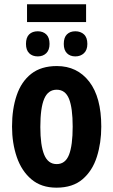

<svg xmlns="http://www.w3.org/2000/svg" viewBox="-20 -865 528 895"><path d="M452.1 -274.9Q452.1 -199.2 431.6 -134.3Q411.1 -69.3 365.2 -29.8Q319.3 9.8 243.2 9.8Q172.4 9.8 126.5 -29.1Q80.6 -67.9 58.3 -132.8Q36.1 -197.8 36.1 -274.9Q36.1 -357.4 57.9 -421.1Q79.6 -484.9 125.7 -521Q171.9 -557.1 245.1 -557.1Q339.8 -557.1 396 -484.4Q452.1 -411.6 452.1 -274.9ZM168 -272.9Q168 -187.5 186 -143.8Q204.1 -100.1 244.1 -100.1Q284.7 -100.1 301.8 -143.8Q318.8 -187.5 318.8 -274.9Q318.8 -361.3 301.8 -404.1Q284.7 -446.8 244.1 -446.8Q204.1 -446.8 186 -404.3Q168 -361.8 168 -272.9ZM381.3 -845.2V-762.2H106V-845.2ZM156.2 -719.2Q180.2 -719.2 195.6 -704.8Q210.9 -690.4 210.9 -660.2Q210.9 -631.8 195.6 -616.9Q180.2 -602.1 156.2 -602.1Q130.9 -602.1 116 -616.9Q101.1 -631.8 101.1 -660.2Q101.1 -690.4 116 -704.8Q130.9 -719.2 156.2 -719.2ZM331.1 -719.2Q355.5 -719.2 371.3 -704.8Q387.2 -690.4 387.2 -660.2Q387.2 -631.8 371.3 -616.9Q355.5 -602.1 331.1 -602.1Q306.6 -602.1 292 -616.9Q277.3 -631.8 277.3 -660.2Q277.3 -690.4 292 -704.8Q306.6 -719.2 331.1 -719.2Z"/></svg>

Font: Open Sans Condensed
Style: Bold
Weight: 700
Width: 3
Designer: Monotype Design Team
Foundry: Monotype Imaging Inc.
Version: Version 3.003; ttfautohint (v1.8.4)